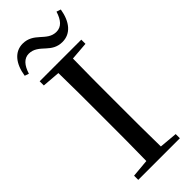

<svg xmlns="http://www.w3.org/2000/svg" viewBox="-299 -972 1008 1008"><g transform="rotate(-45 205.5 -467.5)"><path d="M16 -808 39 -800C54 -848 78 -875 113 -875C149 -875 172 -853 196 -831C218 -811 242 -793 282 -793C343 -793 383 -841 396 -920L372 -928C357 -880 334 -853 297 -853C261 -853 240 -874 215 -896C193 -916 167 -935 128 -935C68 -935 28 -887 16 -808ZM51 -701 151 -693C153 -593 153 -493 153 -392V-339C153 -239 153 -138 151 -40L51 -31V0H360V-31L259 -40C257 -140 257 -239 257 -340V-392C257 -493 257 -593 259 -693L360 -701V-732H51Z"/></g></svg>

Font: Noto Serif CJK SC Medium
Style: Regular
Weight: 500
Designer: Ryoko NISHIZUKA 西塚涼子 (kana & ideographs); Frank Grießhammer (Latin, Greek & Cyrillic); Wenlong ZHANG 张文龙 (bopomofo); San
Foundry: Adobe
Version: Version 2.001;hotconv 1.1.0;makeotfexe 2.6.0